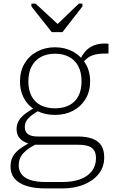

<svg xmlns="http://www.w3.org/2000/svg" viewBox="-20 -812 657 1076"><path d="M270 -632H330L442 -776V-792H422L286 -661H321L179 -792H156V-776ZM588 -512Q546 -513 519 -507.5Q492 -502 473.5 -489Q455 -476 439 -452L425 -467Q435 -494 450 -514Q465 -534 484.5 -546.5Q504 -559 530 -564.5Q556 -570 588 -567ZM288 -168Q231 -168 186.5 -191Q142 -214 117 -256.5Q92 -299 92 -356Q92 -413 117.5 -456Q143 -499 187.5 -523Q232 -547 288 -547Q344 -547 388.5 -523Q433 -499 459 -456Q485 -413 485 -356Q485 -299 459 -256.5Q433 -214 389 -191Q345 -168 288 -168ZM288 -205Q334 -205 367.5 -222Q401 -239 419 -273Q437 -307 437 -356Q437 -406 419 -440.5Q401 -475 367.5 -493Q334 -511 288 -511Q243 -511 209.5 -493Q176 -475 157.5 -440.5Q139 -406 139 -356Q139 -307 157 -273Q175 -239 208.5 -222Q242 -205 288 -205ZM236 244Q174 244 130 230.5Q86 217 62.5 189.5Q39 162 39 121Q39 88 53 63.5Q67 39 97 18Q127 -3 172 -24L189 -8Q151 12 128 30.5Q105 49 95 69Q85 89 85 115Q85 143 100.5 164Q116 185 149.5 196.5Q183 208 236 208H330Q389 208 431 192Q473 176 495.5 146Q518 116 518 74Q518 36 495.5 17.5Q473 -1 416 -1H155L156 -2Q133 -8 114 -18.5Q95 -29 84 -46Q73 -63 73 -89Q73 -117 87.5 -139Q102 -161 128 -179.5Q154 -198 189 -216L204 -196Q178 -181 159 -167Q140 -153 129.5 -137Q119 -121 119 -100Q119 -73 137 -60Q155 -47 191 -47H416Q464 -47 497 -35Q530 -23 547 2.5Q564 28 564 70Q564 125 532 164Q500 203 447 223.5Q394 244 330 244Z"/></svg>

Font: Roboto Serif 20pt Thin
Style: Regular
Weight: 250
Version: Version 1.008